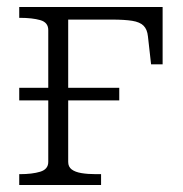

<svg xmlns="http://www.w3.org/2000/svg" viewBox="-20 -529 522 549"><path d="M35 -242V-278H321V-242ZM118 -66V-443Q118 -465 95 -471.5Q72 -478 37 -478H35V-509H175V-66Q175 -52 185 -44.5Q195 -37 213 -34Q231 -31 255 -31H269V0H35V-31H37Q72 -31 95 -38Q118 -45 118 -66ZM153 -473V-509H445V-345H412L403 -425Q401 -445 390.5 -455.5Q380 -466 358 -469.5Q336 -473 300 -473Z"/></svg>

Font: Roboto Serif 36pt ExtraLight
Style: Regular
Weight: 250
Designer: Greg Gazdowicz
Foundry: Commercial Type
Version: Version 1.008